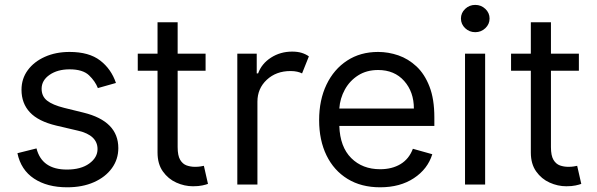

<svg xmlns="http://www.w3.org/2000/svg" viewBox="-20 -769 2487 800"><path d="M463.1 -423.3 387.8 -402Q376.8 -430.4 350.9 -455.3Q324.9 -480.1 269.9 -480.1Q219.8 -480.1 186.6 -457.2Q153.4 -434.3 153.4 -399.1Q153.4 -367.9 176.1 -349.8Q198.9 -331.7 247.2 -319.6L328.1 -299.7Q473 -264.2 473 -152Q473 -105.1 446.2 -68.2Q419.4 -31.2 371.4 -9.9Q323.5 11.4 259.9 11.4Q176.5 11.4 121.8 -24.9Q67.1 -61.1 52.6 -130.7L132.1 -150.6Q154.5 -62.5 258.5 -62.5Q317.1 -62.5 351.7 -87.5Q386.4 -112.6 386.4 -147.7Q386.4 -205.6 305.4 -224.4L214.5 -245.7Q139.6 -263.5 104.6 -301Q69.6 -338.4 69.6 -394.9Q69.6 -441.1 95.7 -476.6Q121.8 -512.1 167.1 -532.3Q212.4 -552.6 269.9 -552.6Q350.9 -552.6 397.2 -517Q443.5 -481.5 463.1 -423.3Z M836.6 -545.5V-474.4H720.2V-156.2Q720.2 -120.7 730.6 -103.2Q741.1 -85.6 757.6 -79.7Q774.1 -73.9 792.6 -73.9Q806.5 -73.9 815.3 -75.5Q824.2 -77.1 829.5 -78.1L846.6 -2.8Q838.1 0.4 822.8 3.7Q807.5 7.1 784.1 7.1Q748.6 7.1 714.7 -8.2Q680.8 -23.4 658.6 -54.7Q636.4 -85.9 636.4 -133.5V-474.4H554V-545.5H636.4V-676.1H720.2V-545.5Z M968.8 0V-545.5H1049.7V-463.1H1055.4Q1070 -503.6 1109 -528.8Q1148.1 -554 1197.4 -554Q1220.2 -554 1237.2 -548.7Q1254.3 -543.3 1267 -534.1L1238.6 -463.1Q1229.8 -467.7 1217.9 -470.3Q1206 -473 1190.3 -473Q1130.7 -473 1091.6 -436.6Q1052.6 -400.2 1052.6 -345.2V0Z M1563.9 11.4Q1485.1 11.4 1428.1 -23.6Q1371.1 -58.6 1340.4 -121.6Q1309.7 -184.7 1309.7 -268.5Q1309.7 -352.3 1340.4 -416.4Q1371.1 -480.5 1426.3 -516.5Q1481.5 -552.6 1555.4 -552.6Q1598 -552.6 1639.6 -538.4Q1681.1 -524.1 1715.2 -492.4Q1749.3 -460.6 1769.5 -408.4Q1789.8 -356.2 1789.8 -279.8V-244.3H1393.8Q1396.7 -157 1443.4 -110.4Q1490.1 -63.9 1563.9 -63.9Q1613.3 -63.9 1648.8 -85.2Q1684.3 -106.5 1700.3 -149.1L1781.2 -126.4Q1762.1 -64.6 1704.5 -26.6Q1647 11.4 1563.9 11.4ZM1393.8 -316.8H1704.5Q1704.5 -386 1664.1 -431.6Q1623.6 -477.3 1555.4 -477.3Q1507.5 -477.3 1472.3 -454.9Q1437.1 -432.5 1416.9 -395.8Q1396.7 -359 1393.8 -316.8Z M1917.6 0V-545.5H2001.4V0ZM1960.2 -634.9Q1935.7 -634.9 1918.1 -651.6Q1900.6 -668.3 1900.6 -691.8Q1900.6 -715.2 1918.1 -731.9Q1935.7 -748.6 1960.2 -748.6Q1984.7 -748.6 2002.3 -731.9Q2019.9 -715.2 2019.9 -691.8Q2019.9 -668.3 2002.3 -651.6Q1984.7 -634.9 1960.2 -634.9Z M2392 -545.5V-474.4H2275.6V-156.2Q2275.6 -120.7 2286 -103.2Q2296.5 -85.6 2313 -79.7Q2329.5 -73.9 2348 -73.9Q2361.9 -73.9 2370.7 -75.5Q2379.6 -77.1 2384.9 -78.1L2402 -2.8Q2393.5 0.4 2378.2 3.7Q2362.9 7.1 2339.5 7.1Q2304 7.1 2270.1 -8.2Q2236.2 -23.4 2214 -54.7Q2191.8 -85.9 2191.8 -133.5V-474.4H2109.4V-545.5H2191.8V-676.1H2275.6V-545.5Z"/></svg>

Font: Inter UI
Style: Regular
Weight: 400
Designer: Rasmus Andersson
Foundry: rsms
Version: 3.2;8d6f07862